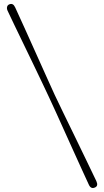

<svg xmlns="http://www.w3.org/2000/svg" viewBox="-20 -793 526 970"><path d="M228 -301Q242.5 -270 262.8 -225.5Q283 -181 306 -130Q329 -79 352 -28.2Q375 22.5 395 66.5Q415 110.5 429 140.5Q439.5 163 459 154.5Q478 147 467 122.5Q446 78.5 417.2 18.8Q388.5 -41 357.8 -104Q327 -167 300 -222.8Q273 -278.5 256 -314.5Q239.5 -350.5 214.2 -406.8Q189 -463 160.2 -527Q131.5 -591 104.2 -651.5Q77 -712 56.5 -756Q46 -779 27 -771Q18 -767.5 15.8 -758.2Q13.5 -749 18.5 -738.5Q32.5 -708.5 53.5 -664.8Q74.5 -621 98.8 -571Q123 -521 147.2 -470.8Q171.5 -420.5 192.5 -376.2Q213.5 -332 228 -301Z"/></svg>

Font: Fraunces 9pt SuperSoft Thin
Style: Regular
Weight: 100
Version: Version 1.000;[b76b70a41]